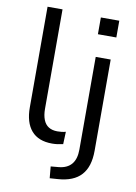

<svg xmlns="http://www.w3.org/2000/svg" viewBox="-97 -767 725 1023"><g transform="rotate(10 265.5 -256.0)"><path d="M225.5 8.9Q151.2 8.9 113.4 -34.8Q75.6 -78.6 75.6 -160.6V-705H156.6V-167.1Q156.6 -132.3 166.2 -108.1Q175.7 -83.8 194.8 -72Q214 -60.1 242.1 -60.1Q254.2 -60.1 265.5 -61.4Q276.7 -62.7 287.3 -65.7L284.7 1.5Q269.4 5 254.8 7Q240.2 8.9 225.5 8.9ZM365.2 -607.3V-698H464.9V-607.3ZM245.4 193 239.6 130.1 282.9 126.2Q328.3 121.7 351.5 94.1Q374.7 66.5 374.7 15V-486.3H455.7V6.9Q455.7 50.6 445.5 83.4Q435.3 116.2 414.7 138.9Q394.1 161.6 362.7 174.3Q331.3 187.1 288.4 190Z"/></g></svg>

Font: Nunito Sans 12pt ExtraLight
Style: Regular
Weight: 200
Designer: Vernon Adams
Foundry: Vernon Adams
Version: Version 3.101;gftools[0.9.27]